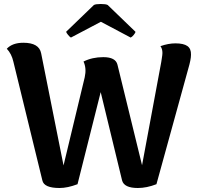

<svg xmlns="http://www.w3.org/2000/svg" viewBox="-20 -926 1002 961"><path d="M519 -901 658 -767Q658 -762 649.5 -751.5Q641 -741 634 -738L485 -817L335 -738Q329 -741 320.5 -751.5Q312 -762 311 -767L450 -901Q459 -906 484.5 -906Q510 -906 519 -901ZM858 -709Q899 -709 918 -695.5Q937 -682 936 -652Q936 -628 922 -581L763 -4Q714 15 670 15Q601 15 591 -23L484 -465L368 -4Q318 15 278 15Q200 15 192 -23L47 -617Q38 -657 14 -682Q42 -712 97 -712Q176 -712 186 -659L298 -98L404 -539Q414 -584 398 -618Q442 -640 497 -640Q559 -640 568 -602L691 -99L787 -615Q787 -617 790 -634.5Q793 -652 793 -661Q793 -682 783 -695Q823 -709 858 -709Z"/></svg>

Font: Arima Koshi Bold
Style: Regular
Weight: 700
Designer: Joana Correia and Natanael Gama
Foundry: NDISCOVER
Version: Version 1.019;PS 001.019;hotconv 1.0.88;makeotf.lib2.5.64775